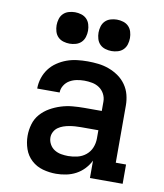

<svg xmlns="http://www.w3.org/2000/svg" viewBox="-85 -824 770 902"><g transform="rotate(10 300.0 -373.5)"><path d="M243 8Q211 8 180 -0.5Q149 -9 125.5 -30.5Q102 -52 91.5 -82.5Q81 -113 81 -145Q81 -173 89 -200.5Q97 -228 115.5 -249Q134 -270 158.5 -284Q183 -298 210 -306.5Q237 -315 265 -317.5Q293 -320 321 -320H404V-365Q404 -384 395 -401Q386 -418 370.5 -428.5Q355 -439 336 -442.5Q317 -446 299 -446Q281 -446 263 -442.5Q245 -439 229.5 -430Q214 -421 204 -405Q194 -389 194 -371Q194 -371 194 -371Q194 -371 194 -371H87Q87 -371 87 -371.5Q87 -372 87 -372Q87 -397 95 -421.5Q103 -446 118 -466Q133 -486 154.5 -500.5Q176 -515 199.5 -523.5Q223 -532 248 -535Q273 -538 299 -538Q324 -538 350 -535Q376 -532 400.5 -523Q425 -514 446.5 -499Q468 -484 483 -462.5Q498 -441 504.5 -416Q511 -391 511 -365V-92H560V0H404V-83Q393 -61 376 -43Q359 -25 337.5 -13.5Q316 -2 291.5 3Q267 8 243 8ZM285 -84Q307 -84 329.5 -89.5Q352 -95 369.5 -109.5Q387 -124 395.5 -145Q404 -166 404 -189V-228H321Q307 -228 293 -227Q279 -226 265 -223.5Q251 -221 238 -216.5Q225 -212 213.5 -204Q202 -196 195 -183Q188 -170 188 -156Q188 -139 196.5 -123.5Q205 -108 219.5 -99Q234 -90 251 -87Q268 -84 285 -84ZM400 -605Q385 -605 370 -609.5Q355 -614 344.5 -624.5Q334 -635 329.5 -650Q325 -665 325 -680Q325 -695 329.5 -710Q334 -725 344.5 -735.5Q355 -746 370 -750.5Q385 -755 400 -755Q415 -755 430 -750.5Q445 -746 455.5 -735.5Q466 -725 470.5 -710Q475 -695 475 -680Q475 -665 470.5 -650Q466 -635 455.5 -624.5Q445 -614 430 -609.5Q415 -605 400 -605ZM200 -605Q185 -605 170 -609.5Q155 -614 144.5 -624.5Q134 -635 129.5 -650Q125 -665 125 -680Q125 -695 129.5 -710Q134 -725 144.5 -735.5Q155 -746 170 -750.5Q185 -755 200 -755Q215 -755 230 -750.5Q245 -746 255.5 -735.5Q266 -725 270.5 -710Q275 -695 275 -680Q275 -665 270.5 -650Q266 -635 255.5 -624.5Q245 -614 230 -609.5Q215 -605 200 -605Z"/></g></svg>

Font: Iosevka Curly Slab SmBdEx
Style: Regular
Weight: 600
Width: 7
Monospace: yes
Designer: Belleve Invis
Foundry: Belleve Invis
Version: Version 11.1.0; ttfautohint (v1.8.3)